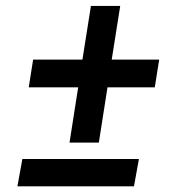

<svg xmlns="http://www.w3.org/2000/svg" viewBox="-20 -643 627 662"><path d="M365.2 -437.5H528.8L513.7 -341.8H350.6L320.8 -151.4H219.7L249.5 -341.8H79.1L94.2 -437.5H264.2L293.5 -622.6H394.5ZM441.9 -0.5H40L57.1 -94.7H459Z"/></svg>

Font: TypoPRO Roboto Mono
Style: Italic
Weight: 500
Designer: Google
Version: Version 2.000986; 2015; ttfautohint (v1.3)